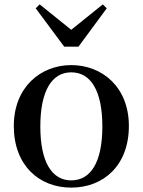

<svg xmlns="http://www.w3.org/2000/svg" viewBox="-20 -840 652 876"><path d="M305 16C452 16 568 -85 568 -265C568 -444 445 -543 305 -543C166 -543 43 -443 43 -265C43 -86 158 16 305 16ZM305 -17C217 -17 164 -100 164 -263C164 -426 217 -510 305 -510C394 -510 447 -426 447 -263C447 -100 394 -17 305 -17ZM161 -820 143 -802 273 -627H338L467 -802L449 -820L305 -704Z"/></svg>

Font: Noto Serif JP SemiBold
Style: Regular
Weight: 600
Designer: Ryoko NISHIZUKA 西塚涼子 (kana & ideographs); Frank Grießhammer (Latin, Greek & Cyrillic); Wenlong ZHANG 张文龙 (bopomofo); San
Foundry: Adobe
Version: Version 2.001;hotconv 1.1.0;makeotfexe 2.6.0